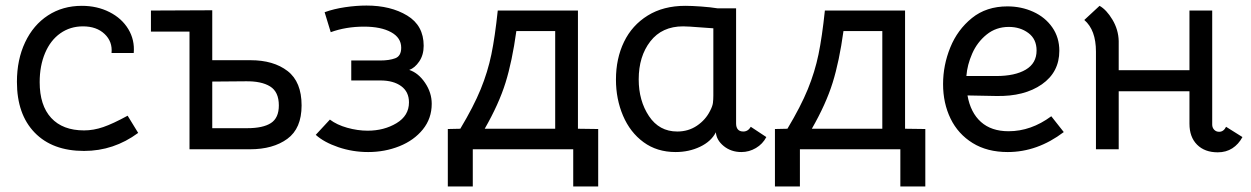

<svg xmlns="http://www.w3.org/2000/svg" viewBox="-20 -538 4509 692"><path d="M41 -243Q41 -323 70.5 -385.5Q100 -448 153 -482.5Q206 -517 275 -517Q330 -517 374.5 -494.5Q419 -472 442.5 -433Q466 -394 462 -347H382Q386 -388 357 -415.5Q328 -443 279 -443Q233 -443 197.5 -418Q162 -393 142.5 -347Q123 -301 123 -242Q123 -158 164.5 -113Q206 -68 283 -68Q317 -68 352 -80Q387 -92 440 -121L478 -59Q390 6 283 6Q169 6 105 -60Q41 -126 41 -243Z M524 -424V-500L745 -501V-321H883Q966 -321 1016.5 -282Q1067 -243 1067 -158Q1067 -75 1015.5 -37.5Q964 0 881 0H663V-424ZM985 -158Q985 -207 953.5 -226.5Q922 -246 865 -245L745 -244V-76H871Q928 -76 956.5 -94.5Q985 -113 985 -158Z M1118 -52 1169 -107Q1194 -88 1231.5 -77.5Q1269 -67 1305 -67Q1364 -67 1409 -94Q1454 -121 1454 -169Q1454 -207 1426 -227.5Q1398 -248 1351 -248H1246V-320H1351Q1383 -320 1404.5 -328Q1426 -336 1426 -366Q1426 -402 1389.5 -422Q1353 -442 1292 -442Q1227 -442 1172 -422L1150 -494Q1183 -506 1223.5 -512Q1264 -518 1301 -518Q1388 -518 1447.5 -482Q1507 -446 1507 -373Q1507 -340 1491 -316.5Q1475 -293 1455 -286Q1488 -275 1512 -239.5Q1536 -204 1536 -164Q1536 -111 1504 -71.5Q1472 -32 1419.5 -11Q1367 10 1307 10Q1251 10 1199.5 -7.5Q1148 -25 1118 -52Z M2046 134V0H1684V134H1594V-73L1639 -74Q1687 -154 1712.5 -216.5Q1738 -279 1751 -342Q1764 -405 1774 -500H2063V-74L2136 -73V134ZM1727 -74H1981V-426H1841Q1826 -317 1802 -240Q1778 -163 1727 -74Z M2200 -251Q2200 -327 2229 -387Q2258 -447 2314.5 -482Q2371 -517 2450 -517Q2473 -517 2507.5 -514.5Q2542 -512 2566 -508H2633V-93Q2633 -79 2639.5 -71.5Q2646 -64 2659 -64Q2676 -64 2686 -81L2742 -44Q2729 -19 2704.5 -4.5Q2680 10 2652 10Q2615 10 2588.5 -11.5Q2562 -33 2560 -62V-61Q2543 -28 2503 -9Q2463 10 2415 10Q2348 10 2299.5 -25.5Q2251 -61 2225.5 -121Q2200 -181 2200 -251ZM2539 -138Q2548 -155 2549.5 -167Q2551 -179 2551 -194V-436L2509 -439Q2459 -443 2442 -443Q2366 -443 2324 -389Q2282 -335 2282 -252Q2282 -175 2319 -119.5Q2356 -64 2421 -64Q2461 -64 2492 -85Q2523 -106 2539 -138Z M3225 134V0H2863V134H2773V-73L2818 -74Q2866 -154 2891.5 -216.5Q2917 -279 2930 -342Q2943 -405 2953 -500H3242V-74L3315 -73V134ZM2906 -74H3160V-426H3020Q3005 -317 2981 -240Q2957 -163 2906 -74Z M3379 -235Q3379 -303 3405 -367Q3431 -431 3483 -473Q3535 -515 3611 -515Q3661 -515 3704 -495.5Q3747 -476 3772.5 -439.5Q3798 -403 3798 -355Q3798 -278 3735 -234Q3672 -190 3571 -192L3467 -194Q3478 -132 3515.5 -98.5Q3553 -65 3615 -65Q3696 -65 3769 -119L3814 -62Q3719 10 3612 10Q3538 10 3485.5 -22.5Q3433 -55 3406 -110.5Q3379 -166 3379 -235ZM3716 -356Q3716 -397 3686.5 -419Q3657 -441 3616 -441Q3570 -441 3536 -413.5Q3502 -386 3484 -345Q3466 -304 3463 -264H3571Q3638 -264 3677 -287Q3716 -310 3716 -356Z M4374 -63Q4390 -63 4399 -81L4458 -44Q4444 -18 4421.5 -3.5Q4399 11 4369 11Q4322 11 4294.5 -16.5Q4267 -44 4267 -92V-209H4012V0H3930V-352Q3930 -430 3888 -466L3943 -517Q3968 -503 3989.5 -467Q4011 -431 4012 -390V-285H4267V-500H4349V-89Q4349 -78 4356 -70.5Q4363 -63 4374 -63Z"/></svg>

Font: Bellota
Style: Bold
Weight: 700
Designer: Kemie Guaida
Foundry: Kemie Guaida
Version: Version 4.001